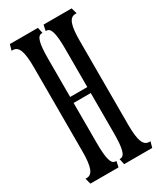

<svg xmlns="http://www.w3.org/2000/svg" viewBox="-179 -767 704 834"><g transform="rotate(-30 173.0 -350.0)"><path d="M16 -29H10L18 0H159L165 -29H161C139 -29 130 -61 130 -140V-340H216V-140C216 -61 207 -29 185 -29H181L187 0H328L336 -29H330C300 -29 288 -61 288 -140V-560C288 -639 300 -671 330 -671H336L328 -700H187L181 -671H185C207 -671 216 -639 216 -560V-370H130V-560C130 -639 139 -671 161 -671H165L159 -700H18L10 -671H16C46 -671 58 -639 58 -560V-140C58 -61 46 -29 16 -29Z"/></g></svg>

Font: Americaine Condensed
Style: Regular
Weight: 400
Width: 3
Designer: Alan Madić
Foundry: ESAD Valence
Version: Version 0.001;Glyphs 3.1.2 (3151)